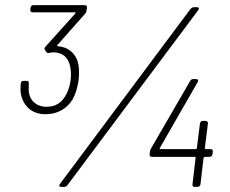

<svg xmlns="http://www.w3.org/2000/svg" viewBox="-20 -728 896 748"><path d="M286 -415C290 -448 288 -474 280 -496C267 -526 242 -545 205 -548C202 -548 202 -551 204 -553L312 -675C315 -679 317 -682 317 -687L319 -698C319 -704 316 -708 310 -708H110C104 -708 100 -704 99 -698L98 -690C98 -684 101 -680 107 -680H272C275 -680 275 -677 273 -675L157 -546C153 -542 152 -536 156 -532L160 -526C162 -522 167 -520 172 -522C177 -523 182 -524 187 -524C218 -524 239 -510 249 -484C256 -466 258 -443 255 -415C252 -391 244 -369 234 -353C218 -326 194 -312 161 -312C121 -312 94 -338 92 -375V-403C93 -410 90 -413 84 -413H72C66 -413 62 -410 61 -403C60 -391 59 -377 61 -364C70 -316 103 -283 157 -283C204 -283 240 -304 263 -341C274 -361 282 -385 286 -415ZM722 -693 214 -12C209 -5 210 0 218 0H231C236 0 240 -3 243 -7L752 -688C757 -695 755 -700 747 -700H735C730 -700 726 -697 722 -693ZM801 -147H781C779 -147 778 -149 778 -151L790 -247C791 -253 787 -257 781 -257H770C764 -257 760 -253 759 -247L747 -151C747 -149 745 -147 743 -147H605C602 -147 601 -150 603 -152L750 -408C754 -415 751 -420 744 -420H733C728 -420 724 -418 721 -413L568 -149C566 -144 564 -141 564 -137L563 -127C562 -121 565 -117 571 -117H739C741 -117 743 -115 742 -113L730 -10C729 -4 732 0 738 0H750C756 0 760 -4 761 -10L773 -113C774 -115 776 -117 778 -117H797C803 -117 807 -121 808 -127L809 -137C810 -143 807 -147 801 -147Z"/></svg>

Font: Barlow ExtraLight
Style: Italic
Weight: 275
Italic angle: -7°
Designer: Jeremy Tribby
Foundry: Tribby Type
Version: Version 1.422;hotconv 1.0.109;makeotfexe 2.5.65596